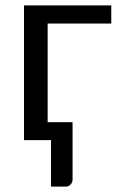

<svg xmlns="http://www.w3.org/2000/svg" viewBox="-20 -527 454 722"><path d="M398.4 -438.5Q338.9 -438.5 159.2 -438.5Q159.2 -345.7 159.2 -67.4Q182.6 -67.4 252.9 -67.4Q252.9 -13.7 252.9 147.5Q252.9 160.2 245.1 167Q238.3 174.8 226.6 174.8Q208 174.8 171.9 174.8Q171.9 130.9 171.9 0Q146.5 0 70.3 0Q70.3 -79.1 70.3 -316.4Q70.3 -364.3 70.3 -506.8Q152.3 -506.8 398.4 -506.8Q398.4 -489.3 398.4 -438.5Z"/></svg>

Font: Lato
Style: Regular
Weight: 400
Designer: Lukasz Dziedzic with Adam Twardoch and Botio Nikoltchev
Version: Version 2.015; 2015-08-06; http://www.latofonts.com/